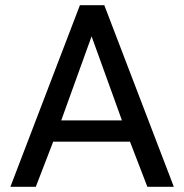

<svg xmlns="http://www.w3.org/2000/svg" viewBox="-20 -720 710 740"><path d="M20 0 288 -700H382L650 0H548L481 -174H185L118 0ZM216 -256H450L333 -580Z"/></svg>

Font: Golos Text VF
Style: Regular
Weight: 400
Designer: A.Korolkova, Vitaly Kuzmin
Foundry: ParaType Ltd
Version: Version 2.003